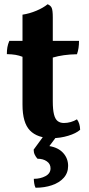

<svg xmlns="http://www.w3.org/2000/svg" viewBox="-20 -640 416 902"><path d="M225.2 9Q155.8 9 120.8 -27Q85.7 -63 85.7 -148.2V-373.2Q70.2 -379.3 53.2 -382.3Q36.1 -385.2 12.2 -385.7Q12.2 -403.9 14.7 -418.1Q17.2 -432.3 23.8 -448H85.7V-571.1Q118.8 -576.1 151.1 -589.7Q183.4 -603.3 203.6 -620Q217.8 -614.4 222.9 -603Q228 -591.6 228 -558.6V-448H351.2Q351.2 -429.6 348.9 -414.5Q346.6 -399.3 341.6 -385.2Q308.3 -384.7 280.1 -380.7Q251.9 -376.7 228 -369.6V-164.5Q228 -124.7 233.7 -102.4Q239.3 -80.1 251 -71.2Q262.7 -62.2 280.2 -62.2Q296.5 -62.2 312.3 -66.7Q328 -71.1 341.5 -79.4Q355.6 -60.8 356.5 -30.3Q337.4 -13.3 300.4 -2.2Q263.5 9 225.2 9ZM147 242Q142.4 232.9 140.7 221Q138.9 209.2 138.9 200.1Q170 200.1 193.7 187.4Q217.4 174.7 217.4 150.8Q217.4 130 199.9 117.9Q182.5 105.7 156.1 105.7Q148.5 97.6 143.3 86.8Q138.1 76 138.1 63L195.9 -16H258.4L212 46.3Q254.1 53.3 277.1 78.9Q300 104.5 300 139.4Q300 172.4 279.3 195.5Q258.6 218.5 223.9 230.2Q189.2 242 147 242Z"/></svg>

Font: Vollkorn
Style: Regular
Weight: 400
Designer: Friedrich Althausen
Foundry: Friedrich Althausen
Version: Version 5.001